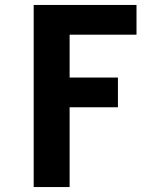

<svg xmlns="http://www.w3.org/2000/svg" viewBox="-20 -755 640 775"><path d="M116 0V-735H531V-615H261V-442H456V-322H261V0Z"/></svg>

Font: Iosevka Aile Heavy
Style: Regular
Weight: 900
Designer: Belleve Invis
Foundry: Belleve Invis
Version: Version 31.1.0; ttfautohint (v1.8.4)